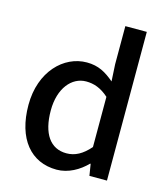

<svg xmlns="http://www.w3.org/2000/svg" viewBox="-119 -889 867 994"><g transform="rotate(15 315.0 -392.0)"><path d="M277 13C339 13 396 -20 437 -62H440L450 0H544V-797H429V-593L434 -502C389 -540 349 -564 286 -564C163 -564 50 -453 50 -274C50 -92 139 13 277 13ZM304 -82C218 -82 169 -151 169 -276C169 -395 231 -468 308 -468C349 -468 388 -455 429 -418V-149C389 -103 350 -82 304 -82Z"/></g></svg>

Font: Genne Gothic Medium
Style: Regular
Weight: 500
Designer: Ryoko NISHIZUKA (kana & ideographs); Paul D. Hunt (Latin, Greek & Cyrillic); Wenlong ZHANG (bopomofo); Sandoll Communica
Foundry: Adobe Systems Incorporated
Version: Version 1.004;PS 1.004;hotconv 16.6.51;makeotf.lib2.5.65220